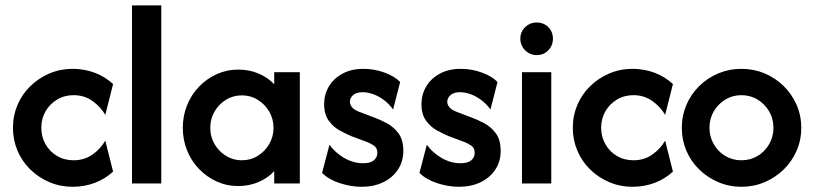

<svg xmlns="http://www.w3.org/2000/svg" viewBox="-20 -687 3048 719"><path d="M252.1 12.5Q205.6 12.5 164.9 -4.9Q124.3 -22.2 93.4 -52.4Q62.5 -82.6 45.5 -122.9Q28.5 -163.2 28.5 -208.3Q28.5 -254.2 45.5 -294.1Q62.5 -334 93.4 -364.2Q124.3 -394.4 164.9 -411.8Q205.6 -429.2 252.1 -429.2Q295.8 -429.2 334.7 -414.6Q373.6 -400 403.5 -372.2L374.3 -256.9Q356.9 -286.8 326.4 -308.7Q295.8 -330.6 255.6 -330.6Q220.8 -330.6 193.4 -313.9Q166 -297.2 150.3 -269.8Q134.7 -242.4 134.7 -208.3Q134.7 -175 150.3 -147.2Q166 -119.4 193.4 -103.1Q220.8 -86.8 255.6 -86.8Q295.8 -86.8 326.4 -108.3Q356.9 -129.9 374.3 -160.4L403.5 -44.4Q373.6 -16.7 334.7 -2.1Q295.8 12.5 252.1 12.5Z M474.3 0V-666.7H584V0Z M872.2 9.7Q829.2 9.7 791.7 -7.3Q754.2 -24.3 725.3 -54.2Q696.5 -84 680.6 -123.6Q664.6 -163.2 664.6 -208.3Q664.6 -253.5 680.6 -293.1Q696.5 -332.6 725.3 -362.5Q754.2 -392.4 791.7 -409.4Q829.2 -426.4 872.2 -426.4Q913.2 -426.4 947.9 -411.8Q982.6 -397.2 1006.9 -371.5V-416.7H1102.8V0H1006.9V-45.8Q982.6 -20.1 947.9 -5.2Q913.2 9.7 872.2 9.7ZM885.4 -86.8Q918.8 -86.8 945.5 -103.5Q972.2 -120.1 988.2 -147.6Q1004.2 -175 1004.2 -208.3Q1004.2 -241.7 988.2 -269.1Q972.2 -296.5 945.5 -313.2Q918.8 -329.9 886.1 -329.9Q852.8 -329.9 826 -313.2Q799.3 -296.5 783.3 -269.1Q767.4 -241.7 767.4 -208.3Q767.4 -175 783.3 -147.6Q799.3 -120.1 826 -103.5Q852.8 -86.8 885.4 -86.8Z M1334 12.5Q1294.4 12.5 1252.8 -1Q1211.1 -14.6 1186.1 -39.6L1213.9 -145.1Q1234 -116 1268.4 -95.8Q1302.8 -75.7 1340.3 -75.7Q1367.4 -75.7 1380.2 -86.8Q1393.1 -97.9 1393.1 -114.6Q1393.1 -133.3 1379.9 -142Q1366.7 -150.7 1353.5 -155.6L1295.8 -177.1Q1277.8 -184.7 1253.5 -197.6Q1229.2 -210.4 1211.5 -234.4Q1193.8 -258.3 1193.8 -297.2Q1193.8 -332.6 1211.1 -362.5Q1228.5 -392.4 1261.8 -410.8Q1295.1 -429.2 1341 -429.2Q1382.6 -429.2 1420.8 -414.9Q1459 -400.7 1478.5 -379.9L1452.1 -277.1Q1437.5 -297.2 1418.4 -311.8Q1399.3 -326.4 1378.5 -334Q1357.6 -341.7 1338.2 -341.7Q1314.6 -341.7 1302.4 -330.9Q1290.3 -320.1 1290.3 -305.6Q1290.3 -295.1 1298.6 -285.1Q1306.9 -275 1325.7 -268.1L1380.6 -247.2Q1402.1 -239.6 1427.8 -226Q1453.5 -212.5 1471.9 -188.2Q1490.3 -163.9 1490.3 -121.5Q1490.3 -81.9 1470.1 -51.7Q1450 -21.5 1414.9 -4.5Q1379.9 12.5 1334 12.5Z M1698.6 12.5Q1659 12.5 1617.4 -1Q1575.7 -14.6 1550.7 -39.6L1578.5 -145.1Q1598.6 -116 1633 -95.8Q1667.4 -75.7 1704.9 -75.7Q1731.9 -75.7 1744.8 -86.8Q1757.6 -97.9 1757.6 -114.6Q1757.6 -133.3 1744.4 -142Q1731.2 -150.7 1718.1 -155.6L1660.4 -177.1Q1642.4 -184.7 1618.1 -197.6Q1593.7 -210.4 1576 -234.4Q1558.3 -258.3 1558.3 -297.2Q1558.3 -332.6 1575.7 -362.5Q1593.1 -392.4 1626.4 -410.8Q1659.7 -429.2 1705.6 -429.2Q1747.2 -429.2 1785.4 -414.9Q1823.6 -400.7 1843.1 -379.9L1816.7 -277.1Q1802.1 -297.2 1783 -311.8Q1763.9 -326.4 1743.1 -334Q1722.2 -341.7 1702.8 -341.7Q1679.2 -341.7 1667 -330.9Q1654.9 -320.1 1654.9 -305.6Q1654.9 -295.1 1663.2 -285.1Q1671.5 -275 1690.3 -268.1L1745.1 -247.2Q1766.7 -239.6 1792.4 -226Q1818.1 -212.5 1836.5 -188.2Q1854.9 -163.9 1854.9 -121.5Q1854.9 -81.9 1834.7 -51.7Q1814.6 -21.5 1779.5 -4.5Q1744.4 12.5 1698.6 12.5Z M1934.7 0V-416.7H2044.4V0ZM1989.6 -480.6Q1972.9 -480.6 1959 -488.9Q1945.1 -497.2 1936.8 -511.1Q1928.5 -525 1928.5 -541.7Q1928.5 -559.7 1936.8 -573.3Q1945.1 -586.8 1959 -594.8Q1972.9 -602.8 1989.6 -602.8Q2007.6 -602.8 2021.2 -594.8Q2034.7 -586.8 2042.7 -573.3Q2050.7 -559.7 2050.7 -541.7Q2050.7 -525 2042.7 -511.1Q2034.7 -497.2 2021.2 -488.9Q2007.6 -480.6 1989.6 -480.6Z M2348.6 12.5Q2302.1 12.5 2261.5 -4.9Q2220.8 -22.2 2189.9 -52.4Q2159 -82.6 2142 -122.9Q2125 -163.2 2125 -208.3Q2125 -254.2 2142 -294.1Q2159 -334 2189.9 -364.2Q2220.8 -394.4 2261.5 -411.8Q2302.1 -429.2 2348.6 -429.2Q2392.4 -429.2 2431.2 -414.6Q2470.1 -400 2500 -372.2L2470.8 -256.9Q2453.5 -286.8 2422.9 -308.7Q2392.4 -330.6 2352.1 -330.6Q2317.4 -330.6 2289.9 -313.9Q2262.5 -297.2 2246.9 -269.8Q2231.2 -242.4 2231.2 -208.3Q2231.2 -175 2246.9 -147.2Q2262.5 -119.4 2289.9 -103.1Q2317.4 -86.8 2352.1 -86.8Q2392.4 -86.8 2422.9 -108.3Q2453.5 -129.9 2470.8 -160.4L2500 -44.4Q2470.1 -16.7 2431.2 -2.1Q2392.4 12.5 2348.6 12.5Z M2756.9 12.5Q2710.4 12.5 2669.8 -4.9Q2629.2 -22.2 2598.3 -52.4Q2567.4 -82.6 2550.3 -122.6Q2533.3 -162.5 2533.3 -208.3Q2533.3 -254.2 2550.3 -294.1Q2567.4 -334 2598.3 -364.6Q2629.2 -395.1 2669.8 -412.2Q2710.4 -429.2 2756.9 -429.2Q2802.8 -429.2 2843.4 -412.2Q2884 -395.1 2914.9 -364.6Q2945.8 -334 2963.2 -294.1Q2980.6 -254.2 2980.6 -208.3Q2980.6 -162.5 2963.2 -122.6Q2945.8 -82.6 2914.9 -52.4Q2884 -22.2 2843.4 -4.9Q2802.8 12.5 2756.9 12.5ZM2756.2 -86.8Q2790.3 -86.8 2817.4 -103.1Q2844.4 -119.4 2860.4 -147.2Q2876.4 -175 2876.4 -208.3Q2876.4 -242.4 2860.4 -269.8Q2844.4 -297.2 2817.4 -313.9Q2790.3 -330.6 2756.2 -330.6Q2722.9 -330.6 2695.8 -313.9Q2668.7 -297.2 2652.8 -269.8Q2636.8 -242.4 2636.8 -208.3Q2636.8 -175 2652.8 -147.2Q2668.7 -119.4 2695.8 -103.1Q2722.9 -86.8 2756.2 -86.8Z"/></svg>

Font: Afacad Flux SemiBold
Style: Regular
Weight: 600
Designer: Kristian Moeller
Foundry: Dicotype
Version: Version 1.100